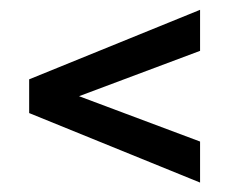

<svg xmlns="http://www.w3.org/2000/svg" viewBox="-20 -465 479 395"><path d="M391.6 -89.4 40 -232.4V-301.8L391.6 -444.8V-360.4L142.6 -267.1L391.6 -173.8Z"/></svg>

Font: Harmattan
Style: Bold
Weight: 700
Designer: George W. Nuss III and SIL International
Foundry: SIL International
Version: Version 4.000